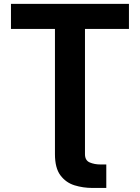

<svg xmlns="http://www.w3.org/2000/svg" viewBox="-20 -747 708 972"><path d="M35.5 -600.5V-727.3H632.8V-600.5H410.2V33.4Q410.2 65.3 434.5 75.5Q458.8 85.6 487.9 85.6H518.1V204.5H447.8Q400.6 204.5 357.1 191.1Q313.6 177.6 285.9 140.6Q258.2 103.7 258.2 33.4V-600.5Z"/></svg>

Font: Inter Zeller
Style: Bold
Weight: 700
Designer: Rasmus Andersson; Joe Bland
Foundry: zeller
Version: Version 3.015;git-dec3a8cb1